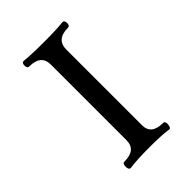

<svg xmlns="http://www.w3.org/2000/svg" viewBox="-140 -474 535 535"><g transform="rotate(-45 127.0 -207.0)"><path d="M54 4Q46 4 46 -8.5Q46 -21 54 -21Q100 -21 100 -59V-357Q100 -396 54 -396Q46 -396 46 -407Q46 -418 54 -418Q78 -415 133 -415Q182 -415 206 -418Q214 -418 214 -407Q214 -396 206 -396Q160 -396 160 -356V-58Q160 -21 206 -21Q214 -21 213 -8.5Q212 4 206 4Q179 0 133 0Q82 0 54 4Z"/></g></svg>

Font: Junicode Cond Light
Style: Regular
Weight: 300
Width: 3
Designer: Peter S. Baker
Version: Version 2.201